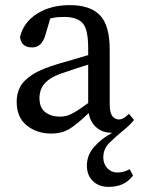

<svg xmlns="http://www.w3.org/2000/svg" viewBox="-20 -508 549 749"><path d="M403 221Q366 221 342.5 198.5Q319 176 319 138Q319 96 348.5 63.5Q378 31 418 10Q417 10 416.5 10Q416 10 416 10Q380 10 356 -11Q332 -32 326 -67Q285 -27 254 -7Q223 13 179 13Q124 13 84.5 -18.5Q45 -50 45 -112Q45 -141 57.5 -167Q70 -193 106 -216.5Q142 -240 211 -260Q240 -268 268 -276.5Q296 -285 324 -293V-321Q324 -394 302 -418Q280 -442 230 -442Q219 -442 205.5 -441Q192 -440 176 -436L157 -371Q143 -323 105 -323Q63 -323 58 -364Q72 -421 124.5 -454.5Q177 -488 253 -488Q332 -488 370 -448.5Q408 -409 408 -314V-101Q408 -69 418 -55.5Q428 -42 444 -42Q454 -42 463.5 -48Q473 -54 483 -64L503 -40Q491 -26 481.5 -17Q472 -8 456 5Q429 27 406 50Q383 73 383 106Q383 132 399 148.5Q415 165 437 165Q449 165 461 162Q473 159 486 152L499 177Q480 201 457 211Q434 221 403 221ZM134 -126Q134 -87 157 -70Q180 -53 214 -53Q229 -53 242.5 -57Q256 -61 275 -72.5Q294 -84 324 -106V-256Q301 -249 278.5 -241.5Q256 -234 233 -226Q188 -212 167 -194.5Q146 -177 140 -159.5Q134 -142 134 -126Z"/></svg>

Font: Source Serif 4
Style: Regular
Weight: 400
Designer: Frank Grießhammer
Foundry: Adobe
Version: Version 4.005;hotconv 1.1.0;makeotfexe 2.6.0